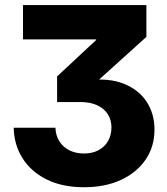

<svg xmlns="http://www.w3.org/2000/svg" viewBox="-20 -748 678 778"><path d="M320.8 10.7Q231.4 10.7 167.7 -21.5Q104 -53.7 70.3 -108.4Q36.6 -163.1 35.6 -230.5H204.6Q205.6 -199.2 220.5 -175.5Q235.4 -151.9 261.2 -138.9Q287.1 -126 320.3 -126Q353.5 -126 378.4 -138.9Q403.3 -151.9 417.5 -176Q431.6 -200.2 431.6 -231.9Q431.6 -262.2 416.7 -285.4Q401.9 -308.6 373.8 -321.5Q345.7 -334.5 307.1 -334.5H211.4V-438.5L369.6 -585.9V-588.4H73.2V-727.5H573.2V-598.6L337.4 -385.7V-422.9Q422.9 -432.6 482.9 -408.2Q543 -383.8 574.5 -335.2Q606 -286.6 606 -223.1Q606 -153.3 569.6 -100.6Q533.2 -47.9 469.2 -18.6Q405.3 10.7 320.8 10.7Z"/></svg>

Font: Inter 24pt ExtraBold
Style: Regular
Weight: 800
Designer: Rasmus Andersson
Foundry: rsms
Version: Version 4.001;git-66647c0bb